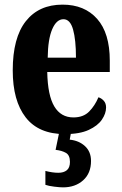

<svg xmlns="http://www.w3.org/2000/svg" viewBox="-20 -569 525 829"><path d="M260 10Q147 10 91 -62Q35 -134 35 -265Q35 -406 91.5 -477.5Q148 -549 250 -549Q345 -549 399.5 -487.5Q454 -426 454 -307V-258H184Q186 -157 214.5 -109.5Q243 -62 297 -62Q340 -62 365 -87.5Q390 -113 405 -149Q418 -145 428 -134Q438 -123 438 -105Q438 -79 420 -52.5Q402 -26 363 -8Q324 10 260 10ZM308 -320Q308 -397 295.5 -441.5Q283 -486 254 -486Q224 -486 205.5 -443Q187 -400 186 -320ZM252 240Q239 240 214.5 237Q190 234 176 229V169Q207 177 232 177Q255 177 268.5 166Q282 155 282 130Q282 101 264.5 91Q247 81 220 78L238 -9H289L281 34Q321 38 347 62Q373 86 373 126Q373 179 339 209.5Q305 240 252 240Z"/></svg>

Font: Noto Serif ExtraCondensed ExtraBold
Style: Regular
Weight: 800
Width: 2
Designer: Monotype Design Team
Foundry: Monotype Imaging Inc.
Version: Version 2.013; ttfautohint (v1.8.4.7-5d5b)